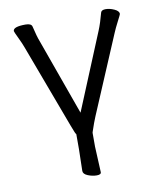

<svg xmlns="http://www.w3.org/2000/svg" viewBox="-77 -547 643 779"><g transform="rotate(-10 245.0 -157.0)"><path d="M206 -7Q202 -12 200 -18Q197 -27 189 -46L61 -389Q55 -406 42 -433Q29 -460 29 -463Q29 -481 80 -481Q104 -481 107 -468Q117 -425 125 -405L238 -90L368 -405Q380 -434 391 -476Q394 -486 411 -486Q428 -486 446.5 -477.5Q465 -469 465 -457Q465 -455 451.5 -429Q438 -403 431 -386L295 -65Q286 -44 273 -5Q273 -3 272 -2V56L277 162Q277 172 259 172Q241 172 222.5 164.5Q204 157 204 144L206 55Z"/></g></svg>

Font: LXGW WenKai Lite
Style: Regular
Weight: 400
Designer: LXGW / Fontworks Inc.
Foundry: LXGW / Fontworks Inc.
Version: Version 1.511; March 25, 2025